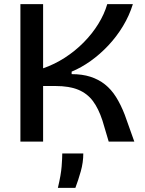

<svg xmlns="http://www.w3.org/2000/svg" viewBox="-20 -680 697 922"><path d="M78 0V-660H187V-352Q242 -371 291.5 -403Q341 -435 382 -476.5Q423 -518 452 -565Q481 -612 495 -660H618Q601 -605 570.5 -554.5Q540 -504 500 -461.5Q460 -419 415 -387Q370 -355 324 -336V-324Q375 -324 414 -311.5Q453 -299 483.5 -275Q514 -251 537 -214.5Q560 -178 579 -129L625 0H502L472 -101Q453 -159 426 -195Q399 -231 356 -249Q313 -267 246 -267H187V0ZM258 222Q273 159 276 119Q279 79 279 57H380Q380 100 368 142.5Q356 185 342 222Z"/></svg>

Font: Bricolage Grotesque 24pt Medium
Style: Regular
Weight: 500
Designer: Mathieu Triay
Foundry: Atelier Triay
Version: Version 1.001;gftools[0.9.33.dev8+g029e19f]